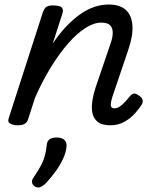

<svg xmlns="http://www.w3.org/2000/svg" viewBox="-20 -539 686 849"><path d="M468 15Q430 15 411 -1Q392 -17 388 -42.5Q384 -68 389 -97Q394 -126 403 -153L468 -344Q478 -371 478.5 -392.5Q479 -414 467.5 -426.5Q456 -439 428 -439Q395 -439 357.5 -415Q320 -391 281 -346.5Q242 -302 204.5 -241Q167 -180 135 -107L104 -11Q100 2 89.5 8.5Q79 15 56 15Q40 15 26 8Q12 1 19 -18L169 -483Q176 -503 185.5 -509Q195 -515 214 -515Q245 -515 253.5 -505.5Q262 -496 255 -476L213 -346Q241 -388 271 -420Q301 -452 332.5 -474.5Q364 -497 396 -508Q428 -519 460 -519Q510 -519 536 -495.5Q562 -472 565.5 -427Q569 -382 547 -318L476 -108Q471 -91 470 -80.5Q469 -70 473 -65Q477 -60 486 -60Q497 -60 508 -67Q519 -74 530.5 -86Q542 -98 554 -113Q562 -123 570.5 -125Q579 -127 592 -118Q608 -108 610.5 -98Q613 -88 607 -77Q598 -62 578.5 -39.5Q559 -17 531 -1Q503 15 468 15ZM135 286Q123 278 121.5 267.5Q120 257 129 245Q147 218 159 196.5Q171 175 177.5 152.5Q184 130 187 100Q189 83 200.5 76Q212 69 231 69Q254 69 265 80Q276 91 274 110Q272 135 259 163Q246 191 226.5 218Q207 245 184 270Q171 283 159 288Q147 293 135 286Z"/></svg>

Font: Playwrite AU TAS
Style: Regular
Weight: 400
Designer: Veronika Burian, José Scaglione
Foundry: TypeTogether
Version: Version 1.002